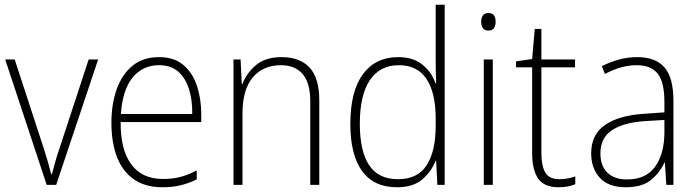

<svg xmlns="http://www.w3.org/2000/svg" viewBox="-20 -873 2938 810"><path d="M177 -93 2 -622H42L163 -252Q183 -191 196 -138H199Q206 -164 213.5 -191.5Q221 -219 232 -250L354 -622H394L217 -93Z M651 -632Q714 -632 753 -599.5Q792 -567 810.5 -512Q829 -457 829 -390V-358H489Q488 -242 533.5 -180Q579 -118 667 -118Q707 -118 739 -126Q771 -134 810 -154V-116Q777 -100 742.5 -91.5Q708 -83 666 -83Q592 -83 544 -117Q496 -151 473 -212Q450 -273 450 -355Q450 -434 472.5 -497Q495 -560 539.5 -596Q584 -632 651 -632ZM651 -598Q582 -598 539.5 -546Q497 -494 490 -392H791Q792 -451 777 -498Q762 -545 731 -571.5Q700 -598 651 -598Z M1168 -632Q1245 -632 1286 -588Q1327 -544 1327 -449V-93H1289V-444Q1289 -524 1256.5 -561Q1224 -598 1165 -598Q1091 -598 1047 -547Q1003 -496 1003 -393V-93H965V-622H995L1000 -519H1003Q1019 -563 1059 -597.5Q1099 -632 1168 -632Z M1655 -83Q1557 -83 1507.5 -151.5Q1458 -220 1458 -350Q1458 -488 1511 -560Q1564 -632 1660 -632Q1724 -632 1763 -599.5Q1802 -567 1817 -522H1820Q1818 -574 1818 -623V-853H1856V-93H1825L1820 -195H1818Q1801 -151 1762.5 -117Q1724 -83 1655 -83ZM1659 -117Q1742 -117 1780 -176Q1818 -235 1818 -341V-374Q1818 -481 1779.5 -539.5Q1741 -598 1663 -598Q1583 -598 1540.5 -535Q1498 -472 1498 -350Q1498 -236 1537 -176.5Q1576 -117 1659 -117Z M2040 -818Q2058 -818 2064.5 -807.5Q2071 -797 2071 -781Q2071 -765 2064 -754.5Q2057 -744 2040 -744Q2024 -744 2017 -754.5Q2010 -765 2010 -781Q2010 -797 2017 -807.5Q2024 -818 2040 -818ZM2059 -622V-93H2021V-622Z M2341 -117Q2360 -117 2377 -120.5Q2394 -124 2407 -129V-96Q2393 -90 2376 -86.5Q2359 -83 2336 -83Q2276 -83 2250.5 -119.5Q2225 -156 2225 -226V-589H2157V-614L2225 -624L2236 -751H2264V-622H2406V-589H2264V-228Q2264 -173 2280.5 -145Q2297 -117 2341 -117Z M2668 -632Q2746 -632 2783.5 -588.5Q2821 -545 2821 -448V-93H2791L2785 -187H2783Q2764 -145 2726.5 -114Q2689 -83 2620 -83Q2547 -83 2510.5 -123Q2474 -163 2474 -226Q2474 -305 2532 -345.5Q2590 -386 2697 -393L2783 -399V-442Q2783 -527 2754.5 -562.5Q2726 -598 2666 -598Q2634 -598 2601 -589Q2568 -580 2532 -561L2519 -594Q2553 -611 2590.5 -621.5Q2628 -632 2668 -632ZM2700 -362Q2610 -356 2561.5 -323.5Q2513 -291 2513 -226Q2513 -173 2542.5 -144.5Q2572 -116 2625 -116Q2705 -116 2743.5 -169.5Q2782 -223 2783 -312V-367Z"/></svg>

Font: Noto Sans Telugu UI SemiCondensed ExtraLight
Style: Regular
Weight: 200
Width: 4
Designer: Jelle Bosma - Monotype Design Team
Foundry: Monotype Imaging Inc.
Version: Version 2.005; ttfautohint (v1.8.4.7-5d5b)